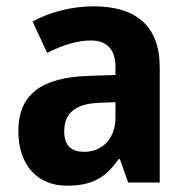

<svg xmlns="http://www.w3.org/2000/svg" viewBox="-20 -670 594 607"><path d="M276 -650C207 -650 138 -632 83 -602L129 -503C178 -527 222 -542 268 -542C317 -542 345 -514 345 -459V-433L258 -430C112 -425 38 -372 38 -256C38 -149 97 -83 192 -83C273 -83 314 -109 355 -167H359L385 -93H485V-457C485 -587 411 -650 276 -650ZM294 -345 345 -347V-299C345 -230 302 -190 246 -190C207 -190 183 -208 183 -255C183 -308 213 -342 294 -345Z"/></svg>

Font: Noto Sans Kannada UI SemiCondensed
Style: Bold
Weight: 700
Width: 4
Designer: Jelle Bosma - Monotype Design Team
Foundry: Monotype Imaging Inc.
Version: Version 2.005